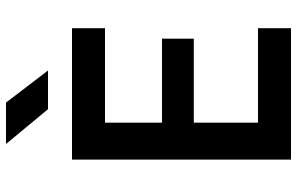

<svg xmlns="http://www.w3.org/2000/svg" viewBox="-195 -795 990 640"><g transform="rotate(-90 300.0 -475.0)"><path d="M88 0V-730H526V-620H211V-430H491V-324H211V-110H526V0ZM256 -810 140 -950H278L385 -810Z"/></g></svg>

Font: JetBrains Mono NL
Style: Bold
Weight: 700
Monospace: yes
Designer: Philipp Nurullin, Konstantin Bulenkov
Foundry: JetBrains
Version: Version 2.305; ttfautohint (v1.8.4.7-5d5b)